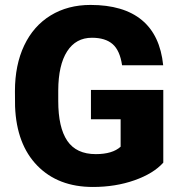

<svg xmlns="http://www.w3.org/2000/svg" viewBox="-20 -741 722 771"><path d="M635.7 -87.9Q596.2 -43.9 520 -17.1Q443.8 9.8 353 9.8Q213.4 9.8 129.9 -75.7Q46.4 -161.1 40.5 -313.5L40 -375Q40 -480 77.1 -558.3Q114.3 -636.7 183.3 -679Q252.4 -721.2 343.3 -721.2Q476.1 -721.2 549.6 -660.4Q623 -599.6 635.3 -479H470.2Q461.4 -538.6 432.1 -564Q402.8 -589.4 349.1 -589.4Q284.7 -589.4 249.5 -534.7Q214.4 -480 213.9 -378.4V-335.4Q213.9 -229 250.2 -175.5Q286.6 -122.1 364.7 -122.1Q431.6 -122.1 464.4 -151.9V-262.2H345.2V-379.9H635.7Z"/></svg>

Font: Roboto
Style: Regular
Weight: 900
Designer: Google
Version: Version 2.001171; 2014